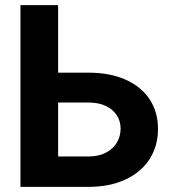

<svg xmlns="http://www.w3.org/2000/svg" viewBox="-20 -727 671 747"><path d="M594.7 -225.6Q594.7 -158.7 561.8 -107.7Q528.8 -56.6 467.5 -28.3Q406.2 0 324.2 0H59.6V-707H206.1V-444.3H324.2Q406.7 -444.3 467.8 -417.5Q528.8 -390.6 561.8 -341.1Q594.7 -291.5 594.7 -225.6ZM324.2 -118.2Q363.3 -118.2 391.6 -132.8Q419.9 -147.5 434.6 -172.1Q449.2 -196.8 449.2 -226.6Q449.2 -255.4 434.6 -278.3Q419.9 -301.3 391.8 -314.7Q363.8 -328.1 324.2 -328.1H206.1V-118.2Z"/></svg>

Font: Pretendard Std
Style: Bold
Weight: 700
Designer: Base glyphs from Inter by Rasmus Andersson; Hangeul glyphs from Noto Sans CJK(Source Han Sans) by Jang Soo-young and Kan
Foundry: Kil Hyung-jin
Version: Version 1.309